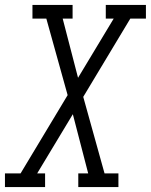

<svg xmlns="http://www.w3.org/2000/svg" viewBox="-50 -755 609 775"><path d="M-30 0V-55H33L223 -371L137 -680H81V-735H243V-680H203L265 -441L409 -680H377V-735H539V-680H476L286 -364L372 -55H428V0H266V-55H306L244 -294L100 -55H132V0Z"/></svg>

Font: Iosevka Slab Light
Style: Italic
Weight: 300
Italic angle: -9°
Monospace: yes
Designer: Belleve Invis
Foundry: Belleve Invis
Version: Version 11.1.1; ttfautohint (v1.8.3)